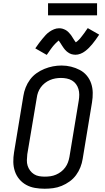

<svg xmlns="http://www.w3.org/2000/svg" viewBox="-20 -1147 640 1175"><path d="M253 8Q223 8 194 3Q165 -2 140.5 -15.5Q116 -29 98 -50.5Q80 -72 71 -99Q62 -126 61.5 -155.5Q61 -185 66 -215L123 -560Q127 -586 137 -611.5Q147 -637 163.5 -659.5Q180 -682 203 -698.5Q226 -715 252 -725.5Q278 -736 304 -741Q330 -746 357 -746Q387 -746 415 -739Q443 -732 468 -719Q493 -706 511 -684.5Q529 -663 538 -636Q547 -609 547.5 -579.5Q548 -550 543 -520L486 -175Q482 -149 472 -123.5Q462 -98 445.5 -75.5Q429 -53 406 -36.5Q383 -20 357.5 -9.5Q332 1 305.5 4.5Q279 8 253 8ZM254 -66Q272 -66 289 -68.5Q306 -71 322.5 -78Q339 -85 353.5 -96Q368 -107 379 -122Q390 -137 396 -153.5Q402 -170 405 -187L462 -532Q465 -550 465 -568Q465 -586 460 -602.5Q455 -619 445 -632.5Q435 -646 420.5 -654.5Q406 -663 388.5 -666.5Q371 -670 353 -670Q336 -670 319 -667Q302 -664 285.5 -657Q269 -650 254.5 -638.5Q240 -627 229.5 -612.5Q219 -598 213 -581.5Q207 -565 205 -548L147 -203Q145 -185 144.5 -167Q144 -149 149 -133Q154 -117 164 -103.5Q174 -90 188 -81Q202 -72 219 -69Q236 -66 254 -66ZM266 -811 196 -851Q208 -869 219 -883.5Q230 -898 240 -910Q250 -922 259.5 -932.5Q269 -943 282.5 -952.5Q296 -962 311 -968Q326 -974 341 -974Q347 -974 352 -973.5Q357 -973 362 -971.5Q367 -970 372 -968Q377 -966 381.5 -963.5Q386 -961 390 -958Q394 -955 397 -952Q400 -949 404 -944.5Q408 -940 411.5 -936Q415 -932 417.5 -928Q420 -924 422.5 -920Q425 -916 427.5 -912Q430 -908 433 -903.5Q436 -899 439 -894.5Q442 -890 444 -888Q448 -890 454 -895.5Q460 -901 463.5 -904.5Q467 -908 470.5 -912Q474 -916 478 -921.5Q482 -927 486.5 -932.5Q491 -938 496 -945Q501 -952 506 -959.5Q511 -967 517 -975L587 -935Q575 -917 564.5 -902.5Q554 -888 544 -876Q534 -864 524 -854Q514 -844 501 -834Q488 -824 472.5 -818Q457 -812 442 -812Q436 -812 429.5 -813Q423 -814 417.5 -815.5Q412 -817 406.5 -820Q401 -823 396 -826.5Q391 -830 387 -833.5Q383 -837 378.5 -842Q374 -847 370.5 -852Q367 -857 364 -861.5Q361 -866 358 -870.5Q355 -875 351.5 -881Q348 -887 344.5 -891.5Q341 -896 339 -899Q336 -896 329.5 -890.5Q323 -885 320 -881.5Q317 -878 313 -874Q309 -870 305 -865Q301 -860 296.5 -854Q292 -848 287 -841Q282 -834 277 -826.5Q272 -819 266 -811ZM274 -1053V-1127H574V-1053Z"/></svg>

Font: Iosevka Slab Extended Oblique
Style: Regular
Weight: 400
Width: 7
Italic angle: -9°
Monospace: yes
Designer: Belleve Invis
Foundry: Belleve Invis
Version: Version 11.1.0; ttfautohint (v1.8.3)